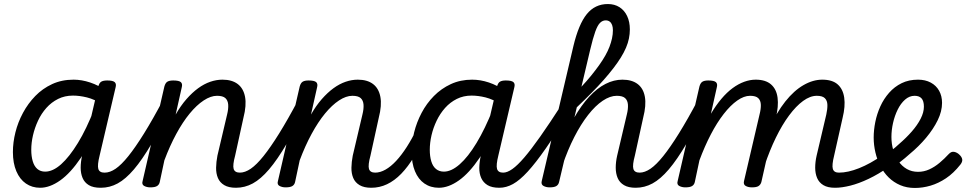

<svg xmlns="http://www.w3.org/2000/svg" viewBox="-20 -914 4791 952"><path d="M179 17Q139 17 108.5 -4Q78 -25 61 -65Q44 -105 44 -160Q44 -208 56.5 -258Q69 -308 94 -354.5Q119 -401 155 -438Q191 -475 238.5 -497Q286 -519 345 -519Q385 -519 427 -505Q469 -491 505 -465L493 -394Q448 -422 411 -431Q374 -440 342 -440Q301 -440 268 -423.5Q235 -407 210 -379Q185 -351 168.5 -315.5Q152 -280 143.5 -243Q135 -206 135 -171Q135 -139 142.5 -114Q150 -89 165.5 -76Q181 -63 204 -63Q242 -63 283 -99.5Q324 -136 366.5 -205.5Q409 -275 447 -373L476 -325Q432 -207 381 -131.5Q330 -56 278.5 -19.5Q227 17 179 17ZM479 17Q442 17 420.5 4Q399 -9 389.5 -31.5Q380 -54 380 -82.5Q380 -111 387 -142L467 -484Q472 -503 482 -509Q492 -515 512 -515Q540 -515 549 -506.5Q558 -498 553 -480L474 -143Q462 -95 467.5 -76.5Q473 -58 498 -58Q512 -58 518.5 -46.5Q525 -35 523.5 -20.5Q522 -6 511 5.5Q500 17 479 17Z M480 17Q466 17 459.5 5.5Q453 -6 454.5 -20.5Q456 -35 467 -46.5Q478 -58 499 -58Q525 -58 553.5 -77.5Q582 -97 616.5 -140Q651 -183 694 -252Q737 -321 790 -421Q798 -435 811.5 -434Q825 -433 834 -423.5Q843 -414 837 -401Q779 -282 732 -202Q685 -122 644 -74Q603 -26 563.5 -4.5Q524 17 480 17Z M1150 17Q1114 17 1092 4Q1070 -9 1060.5 -31.5Q1051 -54 1051.5 -82.5Q1052 -111 1058 -142L1106 -346Q1113 -374 1111.5 -395Q1110 -416 1097.5 -427.5Q1085 -439 1056 -439Q1025 -439 990 -416Q955 -393 920.5 -351Q886 -309 854 -250Q822 -191 795 -119L772 -11Q769 2 758.5 8.5Q748 15 725 15Q708 15 695 8Q682 1 687 -16L795 -485Q800 -503 810 -509Q820 -515 839 -515Q868 -515 877 -506.5Q886 -498 881 -480L851 -346Q876 -390 904.5 -422.5Q933 -455 962.5 -476.5Q992 -498 1022.5 -508.5Q1053 -519 1083 -519Q1130 -519 1158.5 -497.5Q1187 -476 1195 -434Q1203 -392 1187 -330L1146 -143Q1133 -95 1138.5 -76.5Q1144 -58 1170 -58Q1184 -58 1190.5 -46.5Q1197 -35 1195.5 -20.5Q1194 -6 1182.5 5.5Q1171 17 1150 17Z M1150 17Q1136 17 1129.5 5.5Q1123 -6 1124.5 -20.5Q1126 -35 1137 -46.5Q1148 -58 1169 -58Q1195 -58 1223.5 -77.5Q1252 -97 1286.5 -140Q1321 -183 1364 -252Q1407 -321 1460 -421Q1468 -435 1481.5 -434Q1495 -433 1504 -423.5Q1513 -414 1507 -401Q1449 -282 1402 -202Q1355 -122 1314 -74Q1273 -26 1233.5 -4.5Q1194 17 1150 17Z M1821 17Q1785 17 1763 4Q1741 -9 1731.5 -31.5Q1722 -54 1722.5 -82.5Q1723 -111 1729 -142L1777 -346Q1784 -374 1782.5 -395Q1781 -416 1768.5 -427.5Q1756 -439 1727 -439Q1696 -439 1661 -416Q1626 -393 1591.5 -351Q1557 -309 1525 -250Q1493 -191 1466 -119L1443 -11Q1440 2 1429.5 8.5Q1419 15 1396 15Q1379 15 1366 8Q1353 1 1358 -16L1466 -485Q1471 -503 1481 -509Q1491 -515 1510 -515Q1539 -515 1548 -506.5Q1557 -498 1552 -480L1522 -346Q1547 -390 1575.5 -422.5Q1604 -455 1633.5 -476.5Q1663 -498 1693.5 -508.5Q1724 -519 1754 -519Q1801 -519 1829.5 -497.5Q1858 -476 1866 -434Q1874 -392 1858 -330L1817 -143Q1804 -95 1809.5 -76.5Q1815 -58 1841 -58Q1855 -58 1861.5 -46.5Q1868 -35 1866.5 -20.5Q1865 -6 1853.5 5.5Q1842 17 1821 17Z M1821 17Q1807 17 1800.5 5.5Q1794 -6 1795.5 -20.5Q1797 -35 1808 -46.5Q1819 -58 1840 -58Q1865 -58 1891.5 -73Q1918 -88 1944.5 -116.5Q1971 -145 1997 -185.5Q2023 -226 2048 -278Q2055 -292 2068 -291.5Q2081 -291 2091 -282Q2101 -273 2095 -259Q2066 -191 2034.5 -139Q2003 -87 1969.5 -52.5Q1936 -18 1899 -0.5Q1862 17 1821 17Z M2156 17Q2115 17 2084.5 -4Q2054 -25 2037.5 -65Q2021 -105 2021 -160Q2021 -208 2033.5 -258Q2046 -308 2070.5 -354.5Q2095 -401 2131.5 -438Q2168 -475 2215.5 -497Q2263 -519 2321 -519Q2362 -519 2404 -505Q2446 -491 2481 -465L2469 -394Q2424 -422 2387.5 -431Q2351 -440 2318 -440Q2278 -440 2245 -423.5Q2212 -407 2187 -379Q2162 -351 2145 -315.5Q2128 -280 2119.5 -243Q2111 -206 2111 -171Q2111 -139 2118.5 -114Q2126 -89 2142 -76Q2158 -63 2181 -63Q2218 -63 2259.5 -99.5Q2301 -136 2343 -205.5Q2385 -275 2424 -373L2453 -325Q2409 -207 2358 -131.5Q2307 -56 2255.5 -19.5Q2204 17 2156 17ZM2456 17Q2419 17 2397.5 4Q2376 -9 2366 -31.5Q2356 -54 2356.5 -82.5Q2357 -111 2364 -142L2444 -484Q2449 -503 2459 -509Q2469 -515 2488 -515Q2517 -515 2526 -506.5Q2535 -498 2530 -480L2451 -143Q2439 -95 2444.5 -76.5Q2450 -58 2475 -58Q2489 -58 2495.5 -46.5Q2502 -35 2500 -20.5Q2498 -6 2487.5 5.5Q2477 17 2456 17Z M2456 17Q2437 17 2430.5 5.5Q2424 -6 2428 -20.5Q2432 -35 2444 -46.5Q2456 -58 2475 -58Q2495 -58 2520.5 -76Q2546 -94 2579.5 -133Q2613 -172 2658.5 -236.5Q2704 -301 2764 -394Q2775 -409 2787.5 -406Q2800 -403 2806.5 -389.5Q2813 -376 2802 -360Q2737 -251 2686.5 -178.5Q2636 -106 2596.5 -63Q2557 -20 2523.5 -1.5Q2490 17 2456 17Z M3132 17Q3096 17 3074 4Q3052 -9 3042.5 -31.5Q3033 -54 3033 -82.5Q3033 -111 3040 -142L3088 -346Q3095 -374 3093.5 -395Q3092 -416 3079.5 -427.5Q3067 -439 3038 -439Q3005 -439 2968.5 -414.5Q2932 -390 2896 -344Q2860 -298 2827.5 -234.5Q2795 -171 2769 -94L2757 -177Q2789 -264 2825.5 -328Q2862 -392 2901.5 -434.5Q2941 -477 2982.5 -498Q3024 -519 3066 -519Q3113 -519 3141.5 -497.5Q3170 -476 3177.5 -434Q3185 -392 3169 -330L3128 -143Q3115 -95 3120.5 -76.5Q3126 -58 3152 -58Q3166 -58 3172.5 -46.5Q3179 -35 3177.5 -20.5Q3176 -6 3164.5 5.5Q3153 17 3132 17ZM2705 15Q2688 15 2675 8Q2662 1 2666 -16L2823 -685Q2849 -794 2889.5 -844Q2930 -894 2994 -894Q3027 -894 3051.5 -878.5Q3076 -863 3089.5 -834.5Q3103 -806 3103 -768Q3103 -746 3098.5 -723.5Q3094 -701 3084 -677.5Q3074 -654 3058.5 -629Q3043 -604 3021.5 -576Q3000 -548 2973.5 -518Q2947 -488 2913.5 -454Q2880 -420 2840 -382L2752 -11Q2749 2 2738.5 8.5Q2728 15 2705 15ZM2863 -484Q2890 -513 2911.5 -539.5Q2933 -566 2950.5 -590.5Q2968 -615 2981 -638Q2994 -661 3002 -682Q3010 -703 3014.5 -723.5Q3019 -744 3019 -764Q3019 -779 3015 -790Q3011 -801 3003 -807Q2995 -813 2983 -813Q2968 -813 2955.5 -801Q2943 -789 2931.5 -757Q2920 -725 2906 -666Z M3132 17Q3118 17 3111.5 5.5Q3105 -6 3106.5 -20.5Q3108 -35 3119 -46.5Q3130 -58 3151 -58Q3177 -58 3205.5 -77.5Q3234 -97 3268.5 -140Q3303 -183 3346 -252Q3389 -321 3442 -421Q3450 -435 3463.5 -434Q3477 -433 3486 -423.5Q3495 -414 3489 -401Q3431 -282 3384 -202Q3337 -122 3296 -74Q3255 -26 3215.5 -4.5Q3176 17 3132 17Z M4120 17Q4084 17 4062.5 4Q4041 -9 4031.5 -31.5Q4022 -54 4022 -82.5Q4022 -111 4029 -142L4077 -346Q4083 -373 4082.5 -394Q4082 -415 4070 -427Q4058 -439 4030 -439Q3997 -439 3962 -413.5Q3927 -388 3892.5 -341.5Q3858 -295 3827 -231.5Q3796 -168 3771 -93L3734 -92Q3759 -198 3795 -277.5Q3831 -357 3874 -411Q3917 -465 3964 -492Q4011 -519 4057 -519Q4107 -519 4133.5 -495.5Q4160 -472 4166 -429.5Q4172 -387 4158 -330L4116 -143Q4104 -95 4109.5 -76.5Q4115 -58 4140 -58Q4154 -58 4161 -46.5Q4168 -35 4166 -20.5Q4164 -6 4152.5 5.5Q4141 17 4120 17ZM3378 15Q3361 15 3348 8Q3335 1 3340 -16L3448 -485Q3453 -503 3463 -509Q3473 -515 3492 -515Q3521 -515 3530 -506.5Q3539 -498 3534 -480L3505 -350Q3530 -392 3557 -424Q3584 -456 3612.5 -477Q3641 -498 3670 -508.5Q3699 -519 3727 -519Q3776 -519 3803 -495.5Q3830 -472 3835.5 -429.5Q3841 -387 3827 -330L3755 -11Q3751 2 3741 8.5Q3731 15 3708 15Q3690 15 3677.5 8Q3665 1 3669 -16L3746 -346Q3753 -373 3752.5 -394Q3752 -415 3740 -427Q3728 -439 3699 -439Q3669 -439 3635.5 -415.5Q3602 -392 3568.5 -349Q3535 -306 3504.5 -247.5Q3474 -189 3448 -119L3425 -11Q3422 2 3411.5 8.5Q3401 15 3378 15Z M4121 17Q4102 17 4095.5 5.5Q4089 -6 4093 -20.5Q4097 -35 4109 -46.5Q4121 -58 4140 -58Q4184 -58 4239.5 -80Q4295 -102 4355 -144Q4367 -152 4377.5 -147.5Q4388 -143 4394 -131Q4400 -119 4398.5 -106.5Q4397 -94 4387 -86Q4335 -50 4286.5 -27Q4238 -4 4196 6.5Q4154 17 4121 17Z M4356 -137Q4378 -151 4399 -167Q4420 -183 4438 -200Q4473 -230 4501 -262Q4529 -294 4545 -325.5Q4561 -357 4561 -385Q4561 -413 4549.5 -426Q4538 -439 4515 -439Q4489 -439 4467.5 -420Q4446 -401 4431 -370.5Q4416 -340 4408 -304.5Q4400 -269 4400 -235Q4400 -201 4409 -170Q4418 -139 4435 -114.5Q4452 -90 4476.5 -76Q4501 -62 4532 -62Q4561 -62 4587.5 -74Q4614 -86 4638.5 -106.5Q4663 -127 4684 -150Q4697 -164 4711.5 -161Q4726 -158 4737 -147Q4749 -136 4751 -124Q4753 -112 4742 -98Q4708 -55 4670.5 -30Q4633 -5 4594 6.5Q4555 18 4516 18Q4476 18 4443.5 4Q4411 -10 4386.5 -34Q4362 -58 4345.5 -90Q4329 -122 4320.5 -158.5Q4312 -195 4312 -232Q4312 -269 4320 -309Q4328 -349 4345 -386.5Q4362 -424 4388.5 -454Q4415 -484 4450.5 -501.5Q4486 -519 4532 -519Q4568 -519 4595 -504.5Q4622 -490 4636.5 -464Q4651 -438 4651 -404Q4651 -362 4629.5 -318Q4608 -274 4572 -231Q4536 -188 4490 -150Q4468 -130 4442 -110Q4416 -90 4388 -74Z"/></svg>

Font: Playwrite AT
Style: Italic
Weight: 400
Italic angle: -13.0072°
Designer: Veronika Burian, José Scaglione
Foundry: TypeTogether
Version: Version 1.002